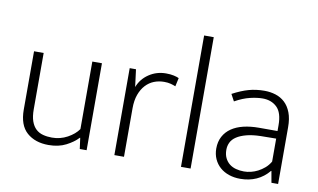

<svg xmlns="http://www.w3.org/2000/svg" viewBox="-74 -862 1692 1022"><g transform="rotate(10 772.0 -351.0)"><path d="M391 -470H443V0H406L398 -59H396Q372 -33 332 -12.5Q292 8 238 8Q165 8 120.5 -31.5Q76 -71 76 -155V-470H128V-166Q128 -127 137 -101.5Q146 -76 162 -61Q178 -46 200.5 -40Q223 -34 249 -34Q294 -34 332.5 -55Q371 -76 391 -105Z M593 0V-470H627L639 -376Q656 -421 697 -448.5Q738 -476 789 -476Q813 -476 831 -472Q849 -468 859 -463L849 -417Q837 -422 822 -426Q807 -430 787 -430Q758 -430 732.5 -420Q707 -410 687.5 -389Q668 -368 656.5 -336.5Q645 -305 645 -262V0Z M953 0V-710H1005V0Z M1150 -429Q1197 -454 1236.5 -465Q1276 -476 1321 -476Q1353 -476 1381.5 -467Q1410 -458 1431.5 -438Q1453 -418 1465.5 -385.5Q1478 -353 1478 -306V0H1442L1431 -62H1429Q1400 -27 1361 -9.5Q1322 8 1274 8Q1241 8 1213 -1.5Q1185 -11 1164.5 -29Q1144 -47 1132.5 -72.5Q1121 -98 1121 -129Q1121 -166 1136 -194Q1151 -222 1178 -240.5Q1205 -259 1242.5 -268Q1280 -277 1326 -277H1426V-308Q1426 -376 1396 -405Q1366 -434 1318 -434Q1289 -434 1251 -425Q1213 -416 1170 -392ZM1426 -236 1343 -235Q1298 -234 1266 -225.5Q1234 -217 1213.5 -203.5Q1193 -190 1184 -171.5Q1175 -153 1175 -132Q1175 -106 1184 -87.5Q1193 -69 1208 -57Q1223 -45 1243.5 -39.5Q1264 -34 1287 -34Q1305 -34 1324 -38.5Q1343 -43 1361.5 -52.5Q1380 -62 1397 -76.5Q1414 -91 1426 -112Z"/></g></svg>

Font: Mukta Mahee ExtraLight
Style: Regular
Weight: 275
Designer: Shuchita Grover, Noopur Datye, Girish Dalvi, Yashodeep Gholap
Foundry: Ek Type
Version: Version 2.538;PS 1.000;hotconv 16.6.51;makeotf.lib2.5.65220;